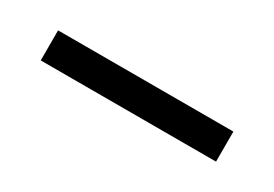

<svg xmlns="http://www.w3.org/2000/svg" viewBox="-12 -426 474 332"><g transform="rotate(30 225.0 -260.0)"><path d="M50 -290H400V-230H50Z"/></g></svg>

Font: PT Root UI
Style: Regular
Weight: 400
Designer: Vitaly Kuzmin
Foundry: ParaType Ltd.
Version: Version 2.001G